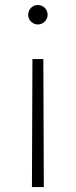

<svg xmlns="http://www.w3.org/2000/svg" viewBox="-20 -570 304 772"><path d="M108.4 182.1 110.4 -332.5H154.3L156.2 182.1ZM131.8 -471.7Q116.2 -471.7 104.7 -483.2Q93.3 -494.6 93.3 -510.7Q93.3 -527.3 104.7 -538.6Q116.2 -549.8 131.8 -549.8Q148.4 -549.8 159.9 -538.6Q171.4 -527.3 171.4 -510.7Q171.4 -494.6 159.9 -483.2Q148.4 -471.7 131.8 -471.7Z"/></svg>

Font: Inter 17pt ExtraLight
Style: Regular
Weight: 250
Version: Version 4.001;git-66647c0bb